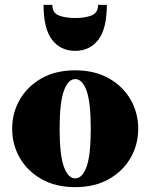

<svg xmlns="http://www.w3.org/2000/svg" viewBox="-20 -759 617 789"><path d="M195 -739Q195 -706 221.8 -695.5Q248.5 -685 289 -685Q329.5 -685 356.2 -695.5Q383 -706 383 -739H419Q419 -641 384 -595.5Q349 -550 289 -550Q229 -550 194 -595.5Q159 -641 159 -739ZM30 -230Q30 -295 61.2 -349.5Q92.5 -404 150.5 -437Q208.5 -470 289 -470Q369.5 -470 427.5 -437Q485.5 -404 516.8 -349.5Q548 -295 548 -230Q548 -165 516.8 -110.5Q485.5 -56 427.5 -23Q369.5 10 289 10Q208.5 10 150.5 -23Q92.5 -56 61.2 -110.5Q30 -165 30 -230ZM225 -230Q225 -122 242.5 -74Q260 -26 289 -26Q318.5 -26 335.8 -74Q353 -122 353 -230Q353 -338 335.8 -386Q318.5 -434 289 -434Q260 -434 242.5 -386Q225 -338 225 -230Z"/></svg>

Font: Bodoni* 06pt Fatface
Style: Regular
Weight: 900
Version: Version 2.3